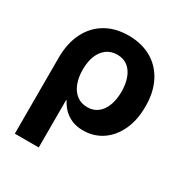

<svg xmlns="http://www.w3.org/2000/svg" viewBox="-173 -676 965 1012"><g transform="rotate(30 309.5 -170.0)"><path d="M58.6 204.1V-256.8Q58.6 -345.7 90.6 -409.9Q122.6 -474.1 181.4 -509Q240.2 -543.9 320.8 -543.9Q399.9 -543.9 458.7 -510.7Q517.6 -477.5 550.5 -414.8Q583.5 -352.1 583.5 -263.7Q583.5 -180.2 554.4 -118.7Q525.4 -57.1 475.1 -23.7Q424.8 9.8 360.8 9.8Q319.8 9.8 289.8 -3.7Q259.8 -17.1 239.7 -38.3Q219.7 -59.6 207.5 -84H204.1V204.1ZM318.8 -107.4Q356 -107.4 381.8 -127.7Q407.7 -147.9 421.4 -184.1Q435.1 -220.2 435.1 -268.1Q435.1 -315.9 421.6 -351.6Q408.2 -387.2 382.6 -407Q356.9 -426.8 319.3 -426.8Q282.2 -426.8 255.4 -407.2Q228.5 -387.7 214.1 -352.3Q199.7 -316.9 199.7 -268.1Q199.7 -220.2 213.9 -183.8Q228 -147.5 254.9 -127.4Q281.7 -107.4 318.8 -107.4Z"/></g></svg>

Font: Inter 20pt
Style: Bold
Weight: 700
Version: Version 4.001;git-66647c0bb